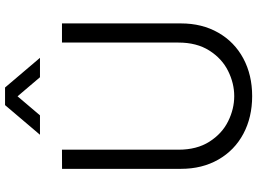

<svg xmlns="http://www.w3.org/2000/svg" viewBox="-146 -834 995 742"><g transform="rotate(-90 351.0 -462.5)"><path d="M201.7 -805 316.3 -940H384.3L499 -805H424L350.3 -891.7L276.7 -805ZM351 15Q269.2 15 205.3 -19.1Q141.5 -53.2 105.8 -115.7Q70 -178.2 70 -260V-719.7L144 -720V-269.7Q144 -198.8 175 -150.2Q206 -101.5 253.7 -77.9Q301.3 -54.3 351 -54.3Q400.8 -54.3 448.5 -78.1Q496.2 -101.8 527.1 -150.5Q558 -199.2 558 -269.7V-720H632V-260Q632 -178.5 596.2 -116Q560.5 -53.5 496.7 -19.2Q432.8 15 351 15Z"/></g></svg>

Font: Hauora
Style: Regular
Weight: 400
Designer: Wayne Shih
Foundry: WCYS
Version: Version 1.001